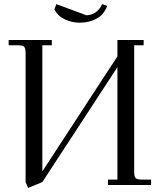

<svg xmlns="http://www.w3.org/2000/svg" viewBox="-20 -896 771 930"><path d="M22 -676.8V-702.1H231V-676.8H185.1V-65.9L548.8 -623V-702.1H675.8V-676.8H629.9V-65.9Q629.9 -41 637 -33.4Q644 -25.9 668.9 -25.9H711.9V0H502.9V-25.9H548.8V-570.8L185.1 -14.2L116.2 14.2L104 -14.2V-637.2Q104 -662.1 96.9 -669.4Q89.8 -676.8 64.9 -676.8ZM243.2 -850.1 252.9 -876 398.9 -821.8Q451.2 -824.7 475.1 -876L499 -867.2Q483.9 -825.2 447.8 -805.7Q411.6 -786.1 367.2 -786.1Q328.6 -786.1 294.9 -801.8Q261.2 -817.4 243.2 -850.1Z"/></svg>

Font: Dihjauti
Style: Regular
Weight: 400
Designer: T. Christopher White
Version: Version 3.0.0